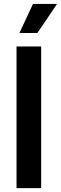

<svg xmlns="http://www.w3.org/2000/svg" viewBox="-20 -966 313 986"><path d="M191.4 -727.5V0H64.9V-727.5ZM79.6 -796.4 149.4 -945.8H272.9L171.9 -796.4Z"/></svg>

Font: Inter 17pt SemiBold
Style: Regular
Weight: 600
Version: Version 4.001;git-66647c0bb